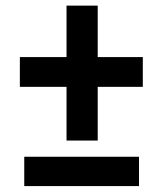

<svg xmlns="http://www.w3.org/2000/svg" viewBox="-20 -645 563 665"><path d="M318.4 -447.3H474.6V-344.2H318.4V-158.2H210.4V-344.2H48.8V-447.3H210.4V-625.5H318.4ZM64 -0.5V-102.1H461.4V-0.5Z"/></svg>

Font: Robert Sans
Style: Bold
Weight: 700
Designer: Christian Robertson (extended by Adam Twardoch)
Foundry: Google
Version: Version 12.135;April 2, 2019;FontCreator 11.5.0.2425 64-bit;